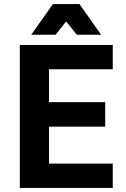

<svg xmlns="http://www.w3.org/2000/svg" viewBox="-20 -920 615 940"><path d="M77 -700H532V-581H220V-420H495V-300H220V-119H532V0H77ZM239 -900H369L475 -750H356L304 -815L252 -750H133Z"/></svg>

Font: 
Style: 㨦
Weight: 700
Designer: A.Korolkova, Vitaly Kuzmin
Foundry: ParaType Ltd
Version: Version 2.000